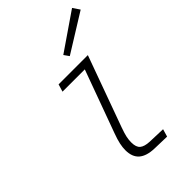

<svg xmlns="http://www.w3.org/2000/svg" viewBox="-288 -1097 1211 1211"><g transform="rotate(-45 317.0 -492.0)"><path d="M202 -710H437L422 -660H187ZM234 -244 404 -710H463L291 -236Q277 -197 272 -173.5Q267 -150 267 -127Q267 -84 287.5 -67Q308 -50 352 -48L468 -44L453 7L345 4Q275 2 240.5 -28Q206 -58 206 -119Q206 -143 212 -172Q218 -201 234 -244ZM354 -820 603 -991 634 -945 378 -786Z"/></g></svg>

Font: Intel One Mono Light
Style: Italic
Weight: 300
Italic angle: -16°
Monospace: yes
Designer: Fred Shallcrass
Foundry: Frere-Jones Type LLC
Version: Version 1.004